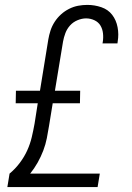

<svg xmlns="http://www.w3.org/2000/svg" viewBox="-20 -763 540 783"><path d="M10 0 19 -55Q42 -74 60.5 -98.5Q79 -123 91 -149.5Q103 -176 109.5 -203.5Q116 -231 121 -259L134 -342H44L45 -393H143L177 -602Q180 -620 186 -638.5Q192 -657 203 -674Q214 -691 229 -704.5Q244 -718 262 -727Q280 -736 298.5 -739.5Q317 -743 336 -743Q366 -743 393.5 -733.5Q421 -724 437.5 -702.5Q454 -681 459.5 -652Q465 -623 460 -594L459 -586H398L399 -591Q402 -609 400 -627Q398 -645 389.5 -659Q381 -673 365 -680.5Q349 -688 331 -688Q314 -688 296 -680.5Q278 -673 265.5 -659Q253 -645 246.5 -627.5Q240 -610 237 -593L204 -393H307L306 -342H195L180 -250Q176 -225 171 -199.5Q166 -174 156.5 -149Q147 -124 133.5 -100Q120 -76 103 -55H387L378 0Z"/></svg>

Font: Iosevka Light Oblique
Style: Regular
Weight: 300
Italic angle: -9°
Monospace: yes
Designer: Belleve Invis
Foundry: Belleve Invis
Version: Version 32.5.0; ttfautohint (v1.8.4)